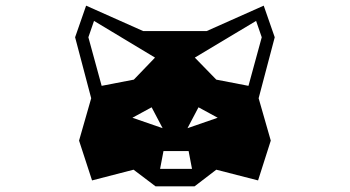

<svg xmlns="http://www.w3.org/2000/svg" viewBox="-20 -734 1240 680"><path d="M556 -280 449 -317 517 -354ZM660 -136H547L559 -199H648ZM683 -354 751 -317 644 -280ZM529 -530 454 -452 340 -430 293 -602 313 -660ZM746 -452 670 -530 887 -660 907 -602 860 -430ZM746 -133 894 -95 939 -236 896 -386 953 -602 914 -714 712 -624H487L285 -714L246 -602L303 -386L260 -236L306 -95L453 -133L531 -74H669Z"/></svg>

Font: CryptoKit_GRILLE 1.4
Style: Regular
Weight: 400
Monospace: yes
Designer: Oceane Juvin
Foundry: http://www.head-geneve.ch
Version: Version 1.004